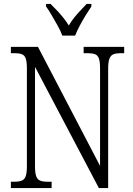

<svg xmlns="http://www.w3.org/2000/svg" viewBox="-20 -951 675 971"><path d="M35 0V-32H53Q76 -32 90 -37.5Q104 -43 110 -60Q116 -77 116 -111V-605Q116 -639 110 -655.5Q104 -672 90 -677Q76 -682 55 -682H35V-714H172L486 -112V-605Q486 -639 480 -655.5Q474 -672 460 -677Q446 -682 425 -682H403V-714H608V-682H589Q567 -682 553.5 -676.5Q540 -671 533.5 -654.5Q527 -638 527 -603V0H480L157 -613V-111Q157 -77 163 -60Q169 -43 183 -37.5Q197 -32 219 -32H241V0ZM295 -771Q287 -794 272 -820.5Q257 -847 242 -873Q227 -899 213 -918V-931H236Q254 -913 270 -896Q286 -879 300.5 -861Q315 -843 328 -822Q340 -843 354.5 -861Q369 -879 385 -896Q401 -913 418 -931H442V-918Q429 -899 413 -873Q397 -847 383 -820.5Q369 -794 360 -771Z"/></svg>

Font: Noto Serif Khmer Condensed Light
Style: Regular
Weight: 300
Width: 3
Designer: Danh Hong and the Monotype Design Team
Foundry: Monotype Imaging Inc.
Version: Version 2.004